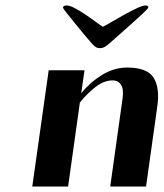

<svg xmlns="http://www.w3.org/2000/svg" viewBox="-20 -682 598 702"><path d="M158 -425H289L277 -341Q309 -381 353 -408Q397 -435 445 -435Q518 -435 541.5 -398Q565 -361 555 -292L514 0H383L427 -314Q429 -326 429.5 -339.5Q430 -353 426.5 -363.5Q423 -374 414.5 -381Q406 -388 391 -388Q361 -388 330 -364.5Q299 -341 272 -307L229 0H98ZM223 -662Q235 -662 253 -652.5Q271 -643 290.5 -630Q310 -617 327.5 -604Q345 -591 356 -584Q368 -590 390 -603Q412 -616 435.5 -629Q459 -642 480.5 -652Q502 -662 512 -662Q516 -662 519.5 -660.5Q523 -659 522 -654Q521 -650 501 -631.5Q481 -613 456.5 -591Q432 -569 409.5 -549.5Q387 -530 381 -524Q373 -517 364.5 -511.5Q356 -506 345 -506Q335 -506 328 -511.5Q321 -517 315 -524Q310 -529 293 -549.5Q276 -570 257.5 -592.5Q239 -615 224.5 -633.5Q210 -652 210 -654Q211 -659 215 -660.5Q219 -662 223 -662Z"/></svg>

Font: Gamine
Style: Bold Italic
Weight: 700
Designer: Tapiwanashe Sebastian Garikayi
Version: Version 1.000